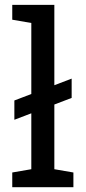

<svg xmlns="http://www.w3.org/2000/svg" viewBox="-20 -782 359 802"><path d="M31.2 0V-61.5L110.8 -75.2V-686L31.2 -699.7V-761.7H207V-75.2L286.6 -61.5V0ZM40 -281.7V-362.3L279.3 -453.6V-373Z"/></svg>

Font: Roboto Slab
Style: Regular
Weight: 400
Designer: Google
Version: Version 2.000; ttfautohint (v1.8.1.43-b0c9)